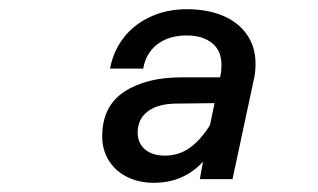

<svg xmlns="http://www.w3.org/2000/svg" viewBox="-20 -728 690 417"><path d="M421 -377Q379 -331 314 -331Q282 -331 256.5 -343.5Q231 -356 216.5 -379Q202 -402 202 -432Q202 -497 249.5 -528.5Q297 -560 374 -560H458L459 -565Q461 -573 461 -587Q461 -618 440.5 -634.5Q420 -651 385 -651Q347 -651 322 -632Q297 -613 291 -579H219Q226 -617 248.5 -646Q271 -675 306.5 -691.5Q342 -708 386 -708Q429 -708 462.5 -694.5Q496 -681 515.5 -654Q535 -627 535 -589Q535 -570 531 -554L485 -339H414ZM338 -390Q368 -390 391.5 -406.5Q415 -423 436 -456L446 -504L364 -503Q324 -503 301.5 -486.5Q279 -470 279 -440Q279 -417 295 -403.5Q311 -390 338 -390Z"/></svg>

Font: Azeret Mono
Style: Italic
Weight: 400
Italic angle: -12°
Designer: Martin Vácha
Foundry: Displaay
Version: Version 1.000; Glyphs 3.0.3, build 3074